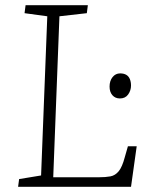

<svg xmlns="http://www.w3.org/2000/svg" viewBox="-20 -723 576 743"><path d="M54 -30 139 -44 163 -660 75 -672 79 -703H320L316 -672L210 -660L186 -37H362Q389 -37 407.5 -40.5Q426 -44 439.5 -60.5Q453 -77 463 -115L475 -157H509L487 0H50ZM404 -388Q404 -410 415.5 -424.5Q427 -439 445 -439Q459 -439 468.5 -433.5Q478 -428 482.5 -417Q487 -406 487 -392Q487 -373 476 -357.5Q465 -342 444 -342Q426 -342 415 -354.5Q404 -367 404 -388Z"/></svg>

Font: Literata 18pt ExtraLight
Style: Italic
Weight: 250
Italic angle: -2°
Designer: Latin by Veronika Burian and Jose Scaglione. Greek by Irene Vlachou. Cyrillic by Vera Evstafieva
Foundry: TypeTogether
Version: Version 3.103;gftools[0.9.29]